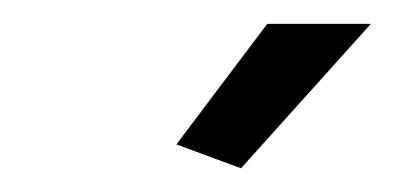

<svg xmlns="http://www.w3.org/2000/svg" viewBox="-20 -750 331 161"><path d="M182.1 -608.9 127.9 -628.9 204.1 -730H291Z"/></svg>

Font: Rawline Medium
Style: Italic
Weight: 500
Italic angle: -12°
Designer: Matt McInerney, Pablo Impallari, Rodrigo Fuenzalida
Foundry: Matt McInerney, Pablo Impallari, Rodrigo Fuenzalida
Version: Version 4.020;PS 004.020;hotconv 1.0.88;makeotf.lib2.5.64775